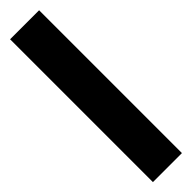

<svg xmlns="http://www.w3.org/2000/svg" viewBox="14 -188 538 538"><g transform="rotate(45 283.0 81.5)"><path d="M0 139V24H566V139Z"/></g></svg>

Font: Bricolage Grotesque 10pt SemiBold
Style: Regular
Weight: 600
Designer: Mathieu Triay
Foundry: Atelier Triay
Version: Version 1.000; ttfautohint (v1.8.4.7-5d5b);gftools[0.9.29]